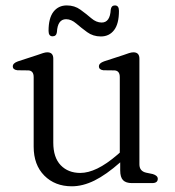

<svg xmlns="http://www.w3.org/2000/svg" viewBox="-20 -658 628 690"><path d="M101 -131V-381Q101 -403.5 82.5 -405L42.5 -405.5Q26 -407.5 26 -419.5Q26 -431 44.5 -437.5L113.5 -460Q125.5 -464.5 134.5 -467.2Q143.5 -470 150 -470Q171.5 -470 171.5 -447V-145.5Q171.5 -92 198.2 -64.2Q225 -36.5 268.5 -36.5Q297 -36.5 330 -52.5Q363 -68.5 402 -102L410.5 -109.5V-381Q410.5 -403.5 392 -405L351.5 -405.5Q335.5 -407.5 335.5 -419.5Q335.5 -431 354 -437.5L423 -460Q434.5 -464.5 443.8 -467.2Q453 -470 459.5 -470Q481 -470 481 -447V-67.5Q481 -43 505 -37.5L529 -32.5Q547 -27 547 -15.5Q547 0 526.5 0H454Q432.5 0 422.2 -10.5Q412 -21 412 -45.5V-74.5Q361.5 -30 319.5 -9.2Q277.5 11.5 238 11.5Q177.5 11.5 139.2 -27Q101 -65.5 101 -131ZM342.5 -527Q314.5 -527 293.2 -542.5Q272 -558 254 -573.5Q236 -589 217.5 -589Q187 -589 184.5 -542.5Q182.5 -527.5 169 -527.5Q154.5 -527.5 154.5 -547Q154.5 -593 172.2 -615.8Q190 -638.5 220 -638.5Q248 -638.5 269 -623.2Q290 -608 308 -592.5Q326 -577 345.5 -577Q375.5 -577 378 -623.5Q380 -638.5 393 -638.5Q407.5 -638.5 407.5 -619Q407.5 -572.5 390 -549.8Q372.5 -527 342.5 -527Z"/></svg>

Font: Fraunces 9pt S050 Light
Style: Regular
Weight: 300
Version: Version 1.000; ttfautohint (v1.8.3)